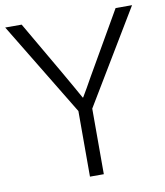

<svg xmlns="http://www.w3.org/2000/svg" viewBox="-84 -785 734 853"><g transform="rotate(-10 283.0 -359.0)"><path d="M-2.9 -717.8H71.3L211.9 -475.6Q225.6 -452.1 252.9 -403.8Q280.3 -355.5 282.2 -351.6H284.2Q294.9 -369.1 307.1 -390.6Q319.3 -412.1 333.5 -437.5Q347.7 -462.9 355.5 -475.6L495.1 -717.8H569.3L315.4 -295.9V0H252.9V-295.9Z"/></g></svg>

Font: Gothic A1 Light
Style: Regular
Weight: 300
Version: Version 2.50